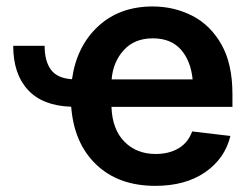

<svg xmlns="http://www.w3.org/2000/svg" viewBox="-20 -573 790 603"><path d="M21.5 -429.2H120.1Q120.1 -381.3 139.9 -354.2Q159.7 -327.1 206.1 -324.2Q220.7 -427.7 288.1 -490.2Q355.5 -552.7 459.5 -552.7Q526.4 -552.7 583.5 -523.7Q640.6 -494.6 675.3 -433.6Q710 -372.6 710 -277.3V-237.3H330.1Q332.5 -167 370.6 -128.2Q408.7 -89.4 469.2 -89.4Q510.7 -89.4 540.8 -107.2Q570.8 -125 583.5 -160.2L703.6 -146Q686.5 -75.2 624.5 -32.2Q562.5 10.7 467.8 10.7Q352.1 10.7 282.2 -56.2Q212.4 -123 203.6 -237.8Q113.8 -240.7 67.6 -290.8Q21.5 -340.8 21.5 -429.2ZM330.6 -323.7H585Q579.1 -382.3 547.9 -417.5Q516.6 -452.6 460 -452.6Q402.3 -452.6 368.7 -415.5Q335 -378.4 330.6 -323.7Z"/></svg>

Font: Inter Semi Bold
Style: Regular
Weight: 600
Designer: Rasmus Andersson
Foundry: rsms
Version: Version 4.000;git-e0f93cc